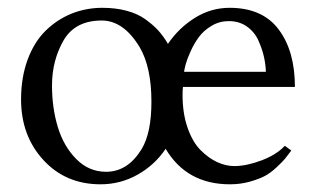

<svg xmlns="http://www.w3.org/2000/svg" viewBox="-20 -462 816 494"><path d="M412.1 -349.1Q439.5 -389.6 481 -415.8Q522.5 -441.9 570.8 -441.9Q655.3 -441.9 697 -386.2Q738.8 -330.6 738.8 -238.3H450.7Q449.7 -229 449.7 -217.8Q449.7 -170.4 462.6 -133.3Q475.6 -96.2 496.1 -75.7Q516.6 -55.2 538.8 -44.9Q561 -34.7 583 -34.7Q613.8 -34.7 652.3 -49.1Q690.9 -63.5 712.9 -86.9L729.5 -74.7Q719.2 -61 713.6 -54Q708 -46.9 692.1 -32Q676.3 -17.1 661.6 -9.3Q647 -1.5 622.8 5.4Q598.6 12.2 571.8 12.2Q460.4 12.2 406.2 -79.1Q378.4 -37.6 334.2 -12.7Q290 12.2 238.8 12.2Q148.9 12.2 91.6 -50.3Q34.2 -112.8 34.2 -206.1Q34.2 -262.7 51 -308.3Q67.9 -354 97.2 -382.8Q126.5 -411.6 163.8 -426.8Q201.2 -441.9 243.2 -441.9Q277.8 -441.9 305.9 -434.3Q334 -426.8 353.8 -412.6Q373.5 -398.4 387 -383.8Q400.4 -369.1 412.1 -349.1ZM113.8 -242.2Q113.8 -184.6 128.7 -135.3Q143.6 -85.9 176 -53Q208.5 -20 252.9 -20Q308.6 -20 344.2 -78.1Q369.6 -119.6 369.6 -200.2Q369.6 -288.6 339.8 -339.8Q298.3 -409.2 241.7 -409.2Q173.8 -409.2 144 -358.9Q113.8 -306.6 113.8 -242.2ZM664.1 -277.3Q663.6 -295.4 659.2 -315.4Q654.8 -335.4 645 -357.4Q635.3 -379.4 615.5 -393.6Q595.7 -407.7 568.8 -407.7Q544.4 -407.7 524.2 -395.5Q503.9 -383.3 491.7 -366.7Q479.5 -350.1 470.5 -330.1Q461.4 -310.1 458 -297.4Q454.6 -284.7 453.6 -277.3Z"/></svg>

Font: Libertinage
Style: f
Weight: 400
Designer: OSP
Foundry: OSP
Version: Version 1.0; 2008; OFL relea